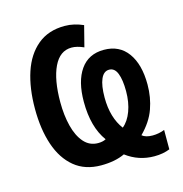

<svg xmlns="http://www.w3.org/2000/svg" viewBox="-91 -635 712 748"><g transform="rotate(-15 265.5 -261.5)"><path d="M234.4 -551.8Q254.4 -551.8 272.9 -547.4Q291.5 -543 309.1 -535.2L287.6 -451.2Q260.3 -463.4 238.8 -463.4Q191.4 -463.4 166.5 -411.4Q141.6 -359.4 141.6 -269Q141.6 -216.3 152.6 -172.6Q163.6 -128.9 186.3 -103Q209 -77.1 243.2 -77.1Q262.2 -77.1 274.9 -84Q230.5 -144.5 230.5 -246.6Q230.5 -329.1 263.2 -375.7Q295.9 -422.4 357.9 -422.4Q420.4 -422.4 454.1 -375.7Q487.8 -329.1 487.8 -248Q487.8 -196.3 471.4 -150.4Q455.1 -104.5 413.6 -63Q428.2 -50.8 456.1 -50.8Q468.3 -50.8 481 -53.2Q493.7 -55.7 504.4 -60.1V18.1Q477.1 29.3 441.9 29.3Q378.4 29.3 328.1 -8.8Q289.1 9.8 232.4 9.8Q168 9.8 125 -25.6Q82 -61 60.8 -124Q39.6 -187 39.6 -269.5Q39.6 -352.5 60.5 -416Q81.5 -479.5 125 -515.6Q168.5 -551.8 234.4 -551.8ZM357.9 -342.3Q335.9 -342.3 324.5 -316.2Q313 -290 313 -241.7Q313 -200.7 322.8 -167.7Q332.5 -134.8 351.1 -110.4Q374 -128.9 387.2 -164.3Q400.4 -199.7 400.4 -244.6Q400.4 -290.5 390.1 -316.4Q379.9 -342.3 357.9 -342.3Z"/></g></svg>

Font: Open Sans Condensed SemiBold
Style: Regular
Weight: 600
Width: 3
Designer: Monotype Design Team
Foundry: Monotype Imaging Inc.
Version: Version 3.000; ttfautohint (v1.8.4)